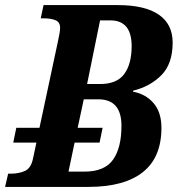

<svg xmlns="http://www.w3.org/2000/svg" viewBox="-42 -734 698 754"><path d="M-22 0 -10 -52H2Q31 -52 55.5 -62.5Q80 -73 88 -113L101 -174H10L22 -232H113L185 -569Q189 -589 191.5 -601.5Q194 -614 194 -625Q194 -647 176 -654.5Q158 -662 130 -662H118L129 -714H420Q527 -714 581.5 -676.5Q636 -639 636 -567Q636 -483 591.5 -438.5Q547 -394 481 -378L480 -374Q530 -365 561 -329Q592 -293 592 -232Q592 -116 519 -58Q446 0 305 0ZM351 -404Q417 -404 446 -443.5Q475 -483 475 -553Q475 -654 391 -654H351L300 -404ZM289 -60Q369 -60 402 -107Q435 -154 435 -240Q435 -344 344 -344H287L263 -232H361L349 -174H251L227 -60Z"/></svg>

Font: Noto Serif SemiCondensed
Style: Bold Italic
Weight: 700
Width: 4
Italic angle: -12°
Designer: Monotype Design Team
Foundry: Monotype Imaging Inc.
Version: Version 2.014